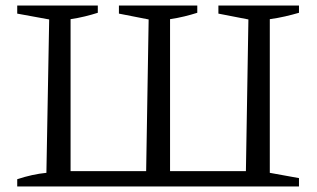

<svg xmlns="http://www.w3.org/2000/svg" viewBox="-20 -671 1141 691"><path d="M1056 -625Q1032 -618 1006 -612Q980 -606 951 -602V-49L1056 -30V0H42V-26Q96 -44 147 -49L157 -601L42 -622V-651H332V-625Q310 -618 285.5 -612Q261 -606 234 -602V-55H506L515 -601L408 -622V-651H690V-625Q668 -618 643.5 -612Q619 -606 592 -602V-55H865L874 -601L766 -622V-651H1056Z"/></svg>

Font: Piazzolla 24pt
Style: Regular
Weight: 400
Designer: Juan Pablo del Peral
Foundry: Huerta Tipografica
Version: Version 2.005